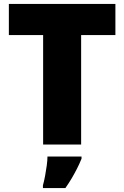

<svg xmlns="http://www.w3.org/2000/svg" viewBox="-20 -734 631 975"><path d="M392 0H199V-556H25V-714H566V-556H392ZM394 72Q383 99 371 122.5Q359 146 345 170Q331 194 312 221H198V207Q204 186 209 159Q214 132 217.5 106Q221 80 221 61H394Z"/></svg>

Font: Noto Sans Khmer Black
Style: Regular
Weight: 900
Version: Version 2.003